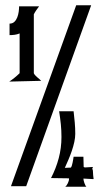

<svg xmlns="http://www.w3.org/2000/svg" viewBox="-20 -706 405 726"><path d="M268.1 -686H324.7L79.1 -2H21.5ZM54.2 -579.6Q44.9 -575.7 35.4 -574.5Q25.9 -573.2 16.1 -573.2V-616.7Q27.3 -616.7 34.4 -623.5Q41.5 -630.4 45.4 -640.6Q49.3 -650.9 50.8 -662.1Q52.2 -673.3 52.2 -682.1H127.9Q122.6 -675.3 117.2 -667.5Q111.8 -659.7 107.9 -651.9V-429.2Q109.4 -425.3 113 -421.4Q116.7 -417.5 120.8 -413.8Q125 -410.2 129.2 -406.7Q133.3 -403.3 135.7 -400.4L15.1 -397.5Q35.6 -411.1 54.2 -429.2ZM331.5 -56.6Q331.5 -49.8 332.3 -42.7Q333 -35.6 334 -28.8H331.5Q322.3 -28.8 313 -29.8Q303.7 -30.8 295.4 -30.8Q295.4 -27.8 296.4 -23.2Q297.4 -18.6 299.1 -13.9Q300.8 -9.3 302.7 -5.4Q304.7 -1.5 306.6 0H226.6Q231.9 -3.4 236.6 -13.4Q241.2 -23.4 241.2 -29.8L240.2 -31.7L172.9 -32.7Q191.9 -69.3 202.1 -107.9Q212.4 -146.5 212.4 -188Q212.4 -212.9 210 -236.6Q207.5 -260.3 203.6 -285.2H258.3Q260.7 -263.7 262.7 -242.7Q264.6 -221.7 264.6 -199.7Q264.6 -186 261 -169.2Q257.3 -152.3 251.5 -135.3Q245.6 -118.2 238.5 -101.6Q231.4 -85 225.1 -71.3L248 -72.3Q250 -74.7 251.7 -80.1Q253.4 -85.4 254.6 -91.6Q255.9 -97.7 256.8 -103.5Q257.8 -109.4 258.3 -113.3H295.4L296.4 -74.7L300.8 -72.8L331.5 -74.7Q329.1 -69.3 328.9 -68.1Q328.6 -66.9 329.3 -66.2Q330.1 -65.4 330.8 -63.7Q331.5 -62 331.5 -56.6Z"/></svg>

Font: XAYAX
Style: Regular
Weight: 400
Designer: Peter Wiegel
Foundry: Peter Wiegel
Version: Version 1.000 2009 initial release